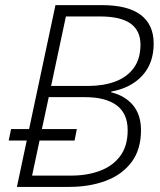

<svg xmlns="http://www.w3.org/2000/svg" viewBox="-20 -734 628 754"><path d="M46.4 0 85 -182.1H14.2L23.4 -227.1H94.2L197.8 -713.9H379.9Q482.4 -713.9 533 -675.3Q583.5 -636.7 583.5 -563Q583.5 -485.4 538.6 -436.8Q493.7 -388.2 417 -374.5L416.5 -371.6Q471.7 -357.9 502.7 -320.3Q533.7 -282.7 533.7 -222.7Q533.7 -147 496.8 -97.7Q460 -48.3 396 -24.2Q332 0 251 0ZM180.7 -396.5H326.2Q385.7 -396.5 432.1 -413.6Q478.5 -430.7 505.1 -466.8Q531.7 -502.9 531.7 -559.1Q531.7 -613.3 492.9 -641.4Q454.1 -669.4 372.1 -669.4H238.8ZM106 -44.4H259.8Q322.3 -44.4 372.6 -63.2Q422.9 -82 452.1 -121.3Q481.4 -160.6 481.4 -222.7Q481.4 -288.1 438.2 -320.3Q395 -352.5 313.5 -352.5H171.4L144.5 -227.1H281.7L272.9 -182.1H135.3Z"/></svg>

Font: Open Sans Light
Style: Italic
Weight: 300
Italic angle: -12°
Designer: Monotype Design Team
Foundry: Monotype Imaging Inc.
Version: Version 3.003; ttfautohint (v1.8.4)